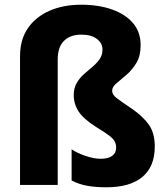

<svg xmlns="http://www.w3.org/2000/svg" viewBox="-20 -785 707 815"><path d="M577 -593Q577 -548 559 -518Q541 -488 517 -467.5Q493 -447 474.5 -431.5Q456 -416 456 -400Q456 -383 476 -368Q496 -353 539 -324Q587 -291 612 -255.5Q637 -220 637 -163Q637 -78 584.5 -34Q532 10 432 10Q385 10 349.5 3.5Q314 -3 284 -19V-151Q308 -135 343.5 -123Q379 -111 408 -111Q438 -111 455.5 -123Q473 -135 473 -158Q473 -173 467 -184.5Q461 -196 443.5 -209.5Q426 -223 391 -244Q334 -280 313.5 -312Q293 -344 293 -381Q293 -411 305.5 -432.5Q318 -454 336 -470Q354 -486 372 -501Q390 -516 402.5 -533.5Q415 -551 415 -575Q415 -602 391 -620Q367 -638 325 -638Q278 -638 251.5 -611.5Q225 -585 225 -533V0H65V-546Q65 -617 98.5 -665.5Q132 -714 190.5 -739.5Q249 -765 325 -765Q398 -765 455 -745Q512 -725 544.5 -687Q577 -649 577 -593Z"/></svg>

Font: Noto Sans SemiCondensed ExtraBold
Style: Regular
Weight: 800
Width: 4
Designer: Monotype Design Team
Foundry: Monotype Imaging Inc.
Version: Version 2.013; ttfautohint (v1.8.4.7-5d5b)